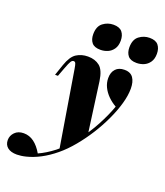

<svg xmlns="http://www.w3.org/2000/svg" viewBox="-301 -886 1023 1188"><g transform="rotate(20 210.5 -292.0)"><path d="M323 -75 190 78 106 -433Q102 -458 98 -467Q94 -476 85 -476Q75 -476 67.5 -464.5Q60 -453 45 -413L24 -357H5L30 -430Q51 -491 83.5 -512Q116 -533 159 -533Q206 -533 236.5 -508.5Q267 -484 277 -414ZM71 137Q120 115 171 75.5Q222 36 275 -31Q328 -97 366 -168.5Q404 -240 425 -300Q395 -317 371.5 -340.5Q348 -364 334.5 -392Q321 -420 321 -451Q321 -489 341.5 -511Q362 -533 399 -533Q439 -533 457 -507Q475 -481 475 -436Q475 -391 459.5 -336.5Q444 -282 416.5 -223Q389 -164 353.5 -108Q318 -52 278 -4Q236 47 191 84Q146 121 100.5 145Q55 169 10 180Q-6 184 -21.5 186Q-37 188 -49 188Q-89 188 -110.5 170.5Q-132 153 -132 122Q-132 93 -110.5 71Q-89 49 -52 49Q-15 49 15.5 71.5Q46 94 71 137ZM141 -674Q141 -726 171.5 -749Q202 -772 240 -772Q280 -772 297.5 -750.5Q315 -729 315 -694Q315 -660 300 -638.5Q285 -617 262.5 -607.5Q240 -598 215 -598Q175 -598 158 -619Q141 -640 141 -674ZM379 -674Q379 -726 409.5 -749Q440 -772 478 -772Q518 -772 535.5 -750.5Q553 -729 553 -694Q553 -660 538 -638.5Q523 -617 500.5 -607.5Q478 -598 453 -598Q413 -598 396 -619Q379 -640 379 -674Z"/></g></svg>

Font: Playfair Display Black
Style: Italic
Weight: 900
Italic angle: -14°
Designer: Claus Eggers Sørensen
Foundry: Claus Eggers Sørensen
Version: Version 1.203